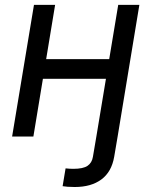

<svg xmlns="http://www.w3.org/2000/svg" viewBox="-20 -561 623 789"><path d="M287.1 207.5Q271 207.5 258.1 206.5Q245.1 205.6 237.3 204.1L249.5 130.9Q256.8 131.8 266.1 132.3Q275.4 132.8 281.2 132.8Q321.8 132.8 339.8 120.4Q357.9 107.9 361.8 83.5L376 0H463.4L449.2 83.5Q438.5 145.5 396.5 176.5Q354.5 207.5 287.1 207.5ZM448.7 -317.9 435.1 -237.3H135.7L148.9 -317.9ZM206.5 -541 117.2 0H29.8L119.6 -541ZM552.7 -541 463.4 0H376L465.8 -541Z"/></svg>

Font: Inter 17pt
Style: Italic
Weight: 400
Italic angle: -9.3988°
Version: Version 4.001;git-66647c0bb